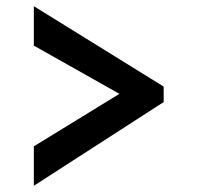

<svg xmlns="http://www.w3.org/2000/svg" viewBox="-20 -598 636 618"><path d="M88.9 0V-127L364.3 -295.9L88.9 -451.2V-578.1L506.8 -319.3V-269.5Z"/></svg>

Font: Sen SemiBold
Style: Regular
Weight: 600
Designer: Kosal Sen, Philatype
Foundry: Philatype
Version: Version 2.000;gftools[0.9.31]